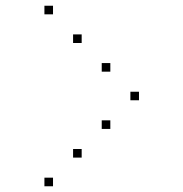

<svg xmlns="http://www.w3.org/2000/svg" viewBox="-20 -685 640 670"><path d="M136 -665Q135 -665 135 -665Q135 -665 135 -664V-636Q135 -635 135 -635Q135 -635 136 -635H164Q165 -635 165 -635Q165 -635 165 -636V-664Q165 -665 165 -665Q165 -665 164 -665ZM236 -565Q235 -565 235 -565Q235 -565 235 -564V-536Q235 -535 235 -535Q235 -535 236 -535H264Q265 -535 265 -535Q265 -535 265 -536V-564Q265 -565 265 -565Q265 -565 264 -565ZM336 -465Q335 -465 335 -465Q335 -465 335 -464V-436Q335 -435 335 -435Q335 -435 336 -435H364Q365 -435 365 -435Q365 -435 365 -436V-464Q365 -465 365 -465Q365 -465 364 -465ZM436 -365Q435 -365 435 -365Q435 -365 435 -364V-336Q435 -335 435 -335Q435 -335 436 -335H464Q465 -335 465 -335Q465 -335 465 -336V-364Q465 -365 465 -365Q465 -365 464 -365ZM336 -265Q335 -265 335 -265Q335 -265 335 -264V-236Q335 -235 335 -235Q335 -235 336 -235H364Q365 -235 365 -235Q365 -235 365 -236V-264Q365 -265 365 -265Q365 -265 364 -265ZM236 -165Q235 -165 235 -165Q235 -165 235 -164V-136Q235 -135 235 -135Q235 -135 236 -135H264Q265 -135 265 -135Q265 -135 265 -136V-164Q265 -165 265 -165Q265 -165 264 -165ZM136 -65Q135 -65 135 -65Q135 -65 135 -64V-36Q135 -35 135 -35Q135 -35 136 -35H164Q165 -35 165 -35Q165 -35 165 -36V-64Q165 -65 165 -65Q165 -65 164 -65Z"/></svg>

Font: Doto Black Thin
Style: Regular
Weight: 250
Monospace: yes
Version: Version 1.000